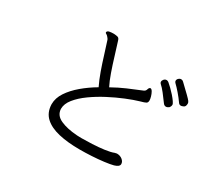

<svg xmlns="http://www.w3.org/2000/svg" viewBox="-140 -949 1281 1178"><g transform="rotate(30 500.0 -360.0)"><path d="M744 -93Q767 -93 783 -80Q799 -67 799 -50Q799 -31 764 -21Q741 -15 701.5 -10Q662 -5 617.5 -2.5Q573 0 533 0Q447 0 383 -15Q319 -30 283 -63.5Q247 -97 245 -153V-156Q245 -199 272.5 -240.5Q300 -282 345 -320Q390 -358 443 -389Q423 -430 406 -478Q389 -526 374 -575Q359 -624 345 -666Q344 -671 339 -677.5Q334 -684 331 -687Q327 -692 320 -695.5Q313 -699 313 -704Q313 -705 313.5 -705.5Q314 -706 314 -707Q317 -715 330 -717.5Q343 -720 361 -720Q378 -719 388.5 -716Q399 -713 404 -694Q417 -654 432.5 -602.5Q448 -551 465 -502.5Q482 -454 499 -421Q549 -449 594.5 -468.5Q640 -488 694 -510Q705 -515 708.5 -527.5Q712 -540 720 -543H722Q730 -543 737.5 -530Q745 -517 749.5 -501Q754 -485 754 -475Q754 -460 745 -454.5Q736 -449 706 -441Q668 -430 616.5 -409Q565 -388 511.5 -360Q458 -332 412 -299Q366 -266 337.5 -230.5Q309 -195 309 -160V-158Q311 -114 357 -93Q403 -72 475 -67Q480 -67 489 -66.5Q498 -66 508 -66Q539 -66 583 -68Q627 -70 667.5 -75.5Q708 -81 730 -90ZM937 -543Q925 -543 919 -552Q900 -579 877.5 -605Q855 -631 839 -646Q832 -652 832 -660Q832 -670 840 -677.5Q848 -685 858 -685Q867 -685 874 -678Q915 -639 935 -619.5Q955 -600 961 -591.5Q967 -583 967 -576Q967 -554 954.5 -548.5Q942 -543 937 -543ZM880 -500Q877 -498 871.5 -495Q866 -492 860 -492Q848 -492 840 -503Q818 -533 799 -557.5Q780 -582 762 -598Q757 -603 757 -610Q757 -619 764.5 -627.5Q772 -636 783 -636Q791 -636 798 -630Q809 -621 824.5 -606Q840 -591 854.5 -574.5Q869 -558 879 -543.5Q889 -529 889 -522Q889 -511 880 -500Z"/></g></svg>

Font: Moon Stars Kai T HW
Style: Regular
Weight: 400
Designer: GuiWonder
Version: Version 1.101